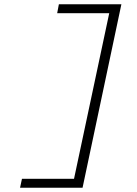

<svg xmlns="http://www.w3.org/2000/svg" viewBox="-20 -770 640 900"><path d="M74 110 83 68H327L492 -708H248L256 -750H549L367 110Z"/></svg>

Font: Geist Mono ExtraLight
Style: Italic
Weight: 200
Italic angle: -12°
Monospace: yes
Designer: Basement.studio, Andrés Briganti, Mateo Zaragoza
Foundry: Basement.studio, Vercel, Andrés Briganti, Guido Ferreyra, Mateo Zaragoza
Version: Version 1.500; ttfautohint (v1.8.4.7-5d5b)